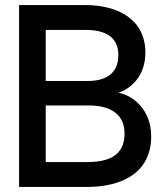

<svg xmlns="http://www.w3.org/2000/svg" viewBox="-20 -740 665 760"><path d="M324.5 0C467 0 578.5 -59.5 578.5 -200C578.5 -304.5 508 -362 448.5 -373C499.5 -389.5 555.5 -440 555.5 -532C555.5 -659 452.5 -720 317 -720H55.5V0ZM319 -621.5C394 -621.5 448.5 -596 448.5 -522C448.5 -447.5 396.5 -419.5 329 -419.5H161V-621.5ZM161 -98.5V-322.5H332C404.5 -322.5 473 -297 473 -211C473 -121 405 -98.5 324.5 -98.5Z"/></svg>

Font: Vela Sans SemBd
Style: Regular
Weight: 600
Designer: Principal design: Mikhail Sharanda - project Manrope.
Design modification: Ravid Balaliev
Foundry: Mikhail Sharanda
Version: Version 1.001